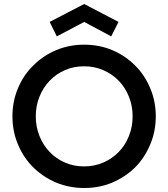

<svg xmlns="http://www.w3.org/2000/svg" viewBox="-20 -944 852 972"><path d="M406.2 -101.6Q458 -101.6 502.9 -121.1Q547.9 -140.6 581.1 -174.8Q614.3 -209 632.8 -255.9Q651.4 -301.8 651.4 -355.5Q651.4 -408.2 632.8 -454.1Q614.3 -501 581.1 -535.2Q547.9 -569.3 502.9 -588.9Q458 -608.4 406.2 -608.4Q352.5 -608.4 308.6 -588.9Q263.7 -569.3 231.4 -535.2Q198.2 -501 179.7 -454.1Q161.1 -408.2 161.1 -355.5Q161.1 -301.8 179.7 -255.9Q198.2 -209 231.4 -174.8Q263.7 -140.6 308.6 -121.1Q352.5 -101.6 406.2 -101.6ZM406.2 7.8Q331.1 7.8 264.6 -19.5Q198.2 -47.9 149.4 -95.7Q99.6 -144.5 71.3 -211.9Q43 -278.3 43 -355.5Q43 -431.6 71.3 -498Q99.6 -565.4 149.4 -613.3Q198.2 -662.1 264.6 -690.4Q331.1 -717.8 406.2 -717.8Q482.4 -717.8 547.9 -690.4Q614.3 -662.1 663.1 -613.3Q711.9 -565.4 740.2 -498Q768.6 -431.6 768.6 -355.5Q768.6 -278.3 740.2 -211.9Q711.9 -144.5 663.1 -95.7Q614.3 -47.9 547.9 -19.5Q482.4 7.8 406.2 7.8ZM231.4 -833Q274.4 -855.5 406.2 -923.8Q449.2 -901.4 580.1 -833Q570.3 -814.5 543 -759.8Q508.8 -778.3 406.2 -833Q371.1 -814.5 267.6 -759.8Q258.8 -778.3 231.4 -833Z"/></svg>

Font: SSportsD
Style: Medium
Weight: 400
Designer: Swiss Typefaces
Version: Version 1.000